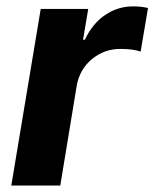

<svg xmlns="http://www.w3.org/2000/svg" viewBox="-20 -573 477 593"><path d="M14.9 0 105.8 -545.5H252.5L236.5 -450.3H242.2Q265.3 -500 304.5 -526.6Q343.8 -553.3 390.6 -553.3Q416.5 -553.3 437.1 -548.3L414.4 -413.7Q391.3 -421.9 351.6 -421.9Q301.8 -421.9 263.8 -390.3Q225.9 -358.7 217 -308.6L166.2 0Z"/></svg>

Font: Karasuma Gothic
Style: Bold Italic
Weight: 700
Italic angle: 9.39998°
Designer: Rasmus Andersson / Ryoko Nishizuka
Foundry: Genbu
Version: Version 1.00